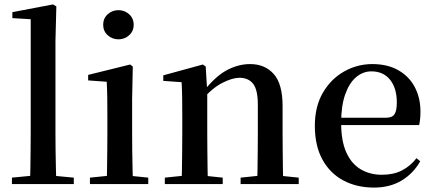

<svg xmlns="http://www.w3.org/2000/svg" viewBox="-20 -833 1964 869"><path d="M34 0V-29L148 -40H197L314 -29V0ZM116 0Q117 -34 117.5 -73.5Q118 -113 118.5 -154.5Q119 -196 119 -232V-746L36 -751V-778L220 -813L235 -804L231 -647V-232Q231 -196 231.5 -154.5Q232 -113 233 -73.5Q234 -34 235 0Z M387 0V-29L495 -40H544L651 -29V0ZM463 0Q464 -25 464.5 -66.5Q465 -108 465.5 -153Q466 -198 466 -232V-300Q466 -350 465.5 -388.5Q465 -427 463 -463L379 -469V-494L569 -541L581 -532L578 -385V-232Q578 -198 578.5 -153Q579 -108 580 -66.5Q581 -25 582 0ZM516 -655Q488 -655 467.5 -673.5Q447 -692 447 -721Q447 -750 467.5 -768.5Q488 -787 516 -787Q544 -787 564.5 -768.5Q585 -750 585 -721Q585 -692 564.5 -673.5Q544 -655 516 -655Z M726 0V-29L833 -40H883L988 -29V0ZM802 0Q803 -25 803.5 -66.5Q804 -108 804.5 -153Q805 -198 805 -232V-301Q805 -352 804.5 -388.5Q804 -425 802 -461L719 -467V-492L898 -541L911 -532L918 -417V-415V-232Q918 -198 918.5 -153Q919 -108 919.5 -66.5Q920 -25 921 0ZM1069 0V-29L1175 -40H1225L1332 -29V0ZM1144 0Q1145 -25 1145.5 -66Q1146 -107 1146.5 -152Q1147 -197 1147 -232V-359Q1147 -427 1125.5 -454Q1104 -481 1064 -481Q1032 -481 986.5 -458Q941 -435 892 -379L885 -417H899Q954 -487 1006 -515Q1058 -543 1112 -543Q1179 -543 1219 -498Q1259 -453 1259 -353V-232Q1259 -197 1259.5 -152Q1260 -107 1260.5 -66Q1261 -25 1262 0Z M1673 16Q1595 16 1534.5 -16Q1474 -48 1439.5 -110.5Q1405 -173 1405 -264Q1405 -351 1441.5 -413.5Q1478 -476 1537.5 -509.5Q1597 -543 1665 -543Q1735 -543 1784 -514.5Q1833 -486 1858 -437.5Q1883 -389 1883 -328Q1883 -292 1877 -267H1455V-300H1726Q1755 -300 1765.5 -316Q1776 -332 1776 -369Q1776 -434 1745.5 -472Q1715 -510 1661 -510Q1623 -510 1592 -484Q1561 -458 1542.5 -406Q1524 -354 1524 -277Q1524 -195 1547.5 -143Q1571 -91 1613 -66.5Q1655 -42 1708 -42Q1761 -42 1799 -61.5Q1837 -81 1865 -117L1882 -103Q1850 -47 1797 -15.5Q1744 16 1673 16Z"/></svg>

Font: Noto Serif KR ExtraLight SemiBold
Style: Regular
Weight: 600
Version: Version 2.002-H1;hotconv 1.1.0;makeotfexe 2.6.0